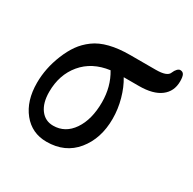

<svg xmlns="http://www.w3.org/2000/svg" viewBox="-113 -575 703 701"><g transform="rotate(30 238.5 -224.5)"><path d="M164.1 11.2Q102.5 11.2 64.7 -35.6Q26.9 -82.5 26.9 -158.2Q26.9 -219.7 51.8 -280.8Q64.9 -313 81.5 -336.4Q98.1 -359.9 123.5 -378.7Q148.9 -397.5 185.8 -406.7Q222.7 -416 271 -416H378.9Q426.8 -416 434.1 -436Q438.5 -446.8 444.8 -453.4Q451.2 -460 457 -460Q467.8 -460 472.4 -451.7Q477.1 -443.4 477.1 -423.8Q477.1 -381.3 445.8 -357.7Q414.6 -334 355 -334H291Q309.6 -303.7 320.8 -263.4Q332 -223.1 332 -182.1Q332 -98.6 287.1 -43.7Q242.2 11.2 164.1 11.2ZM82 -151.9Q82 -105.5 102.1 -78.6Q122.1 -51.8 155.8 -51.8Q206.5 -51.8 237.3 -96.9Q268.1 -142.1 268.1 -214.8Q268.1 -280.3 236.8 -332Q164.1 -322.3 123 -273.2Q82 -224.1 82 -151.9Z"/></g></svg>

Font: Junicode SmCond Medium
Style: Italic
Weight: 500
Width: 4
Italic angle: -11°
Designer: Peter S. Baker
Version: Version 2.206